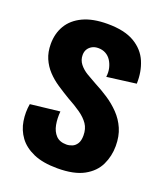

<svg xmlns="http://www.w3.org/2000/svg" viewBox="-128 -759 739 860"><g transform="rotate(20 241.5 -328.5)"><path d="M246 14Q176 14 131 -6Q86 -26 62 -59Q38 -92 31.5 -133Q25 -174 32 -214L172 -230Q169 -196 174.5 -166.5Q180 -137 197.5 -118.5Q215 -100 247 -100Q261 -100 274.5 -105.5Q288 -111 297 -125Q306 -139 306 -164Q306 -196 291 -218Q276 -240 249 -259Q222 -278 185 -298Q155 -316 126.5 -335Q98 -354 76 -377.5Q54 -401 41 -431Q28 -461 28 -500Q28 -550 51 -588.5Q74 -627 120.5 -649Q167 -671 237 -671Q318 -671 365.5 -643Q413 -615 433 -568Q453 -521 451 -464L312 -446Q315 -468 310.5 -487.5Q306 -507 296 -522.5Q286 -538 270.5 -546.5Q255 -555 235 -555Q218 -555 205.5 -548Q193 -541 186 -529.5Q179 -518 179 -502Q179 -478 193.5 -459.5Q208 -441 230.5 -427.5Q253 -414 277 -401Q310 -384 342 -363Q374 -342 400.5 -314.5Q427 -287 442.5 -251.5Q458 -216 458 -169Q458 -121 438 -79Q418 -37 371.5 -11.5Q325 14 246 14Z"/></g></svg>

Font: Bricolage Grotesque Condensed ExtraBold
Style: Regular
Weight: 800
Width: 3
Designer: Mathieu Triay
Foundry: Atelier Triay
Version: Version 1.000;gftools[0.9.30]